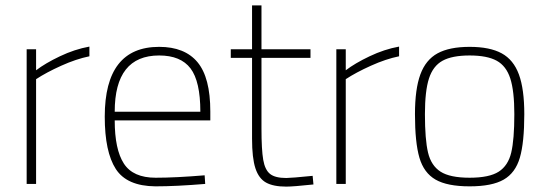

<svg xmlns="http://www.w3.org/2000/svg" viewBox="-20 -683 2027 713"><path d="M79 -500H114V-422Q148 -448 202.5 -474Q257 -500 312 -510V-474Q263 -464 207.5 -439Q152 -414 114 -389V0H79Z M369 -250Q369 -509 571 -509Q666 -509 713.5 -452Q761 -395 761 -269V-236H406Q406 -128 440 -75.5Q474 -23 558 -23Q632 -23 740 -32L742 0Q634 9 557 9Q451 8 410 -55.5Q369 -119 369 -250ZM724 -268Q724 -381 687.5 -429Q651 -477 571 -477Q406 -477 406 -268Z M916 -168V-468H837V-500H916V-663H951V-500H1133V-468H951V-206Q951 -127 957.5 -89.5Q964 -52 983 -37Q1002 -22 1043 -22Q1061 -22 1141 -30L1144 2Q1069 10 1043 10Q995 10 968 -5Q941 -20 928.5 -58Q916 -96 916 -168Z M1229 -500H1264V-422Q1298 -448 1352.5 -474Q1407 -500 1462 -510V-474Q1413 -464 1357.5 -439Q1302 -414 1264 -389V0H1229Z M1521 -259Q1521 -352 1541 -406.5Q1561 -461 1605 -485Q1649 -509 1724 -509Q1799 -509 1843 -485Q1887 -461 1907 -406.5Q1927 -352 1927 -259Q1927 -154 1910.5 -97.5Q1894 -41 1850.5 -16Q1807 9 1724 9Q1641 9 1597.5 -16Q1554 -41 1537.5 -97.5Q1521 -154 1521 -259ZM1890 -259Q1890 -345 1875 -391.5Q1860 -438 1824.5 -457.5Q1789 -477 1724 -477Q1659 -477 1623.5 -457.5Q1588 -438 1573 -391.5Q1558 -345 1558 -259Q1558 -165 1569.5 -116.5Q1581 -68 1616 -45.5Q1651 -23 1724 -23Q1797 -23 1832 -45.5Q1867 -68 1878.5 -116.5Q1890 -165 1890 -259Z"/></svg>

Font: Cairo ExtraLight
Style: Regular
Weight: 275
Designer: Mohamed Gaber, Accademia di Belle Arti di Urbino and others
Foundry: Kief Type Foundry, Accademia di Belle Arti di Urbino and others
Version: Version 3.011